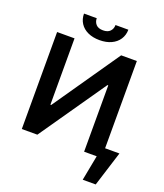

<svg xmlns="http://www.w3.org/2000/svg" viewBox="-186 -1011 1124 1315"><g transform="rotate(20 375.5 -353.0)"><path d="M192.4 -707V-223.6H198.2L532.2 -707H646.5V-71.3H751L670.9 183.6H576.2L611.3 0H519.5V-483.4H513.7L178.7 0H65.4V-707ZM356.4 -753.9Q307.6 -753.9 271.2 -770.8Q234.9 -787.6 215.1 -818.1Q195.3 -848.6 195.3 -888.7H288.1Q288.1 -861.8 304.9 -843.5Q321.8 -825.2 356.4 -825.2Q390.6 -825.2 407.7 -843.3Q424.8 -861.3 424.8 -888.7H518.6Q518.1 -848.6 498 -818.1Q478 -787.6 441.7 -770.8Q405.3 -753.9 356.4 -753.9Z"/></g></svg>

Font: Pretendard JP SemiBold
Style: Regular
Weight: 600
Designer: Base glyphs from Inter by Rasmus Andersson; Hangeul glyphs from Noto Sans CJK(Source Han Sans) by Jang Soo-young and Kan
Foundry: Kil Hyung-jin
Version: Version 1.309